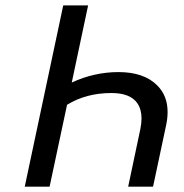

<svg xmlns="http://www.w3.org/2000/svg" viewBox="-20 -696 687 716"><path d="M215.8 -675.8H308.6L247.6 -388.2Q331.5 -427.2 421.9 -427.2Q516.6 -427.2 565.9 -377.9Q605 -339.4 605 -278.3Q605 -255.4 599.6 -229.5L550.8 0H458L503.4 -214.8Q507.8 -236.3 507.8 -254.4Q507.8 -288.1 492.2 -311Q465.8 -349.1 395.5 -349.1Q301.3 -349.1 230 -305.2L165 0H72.3Z"/></svg>

Font: Cadman
Style: Italic
Weight: 400
Italic angle: -12°
Designer: Paul James MIller
Foundry: High-Logic / Made with FontCreator
Version: Version 2.114;March 28, 2021;FontCreator 13.0.0.2683 64-bit